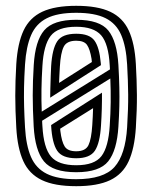

<svg xmlns="http://www.w3.org/2000/svg" viewBox="-20 -630 523 660"><path d="M242 10Q167.5 10 123.9 -10.9Q80.2 -31.8 60.1 -76.1Q40 -120.5 36 -191Q32.5 -251.5 32.5 -301.1Q32.5 -350.8 36 -410Q40.5 -481.5 61.2 -525.5Q82 -569.5 125.6 -589.8Q169.2 -610 242 -610Q315.5 -610 358.9 -589.6Q402.2 -569.2 422.6 -525.1Q443 -481 447 -410Q450.2 -354.5 450.6 -304.1Q451 -253.8 447 -191Q442.5 -119.5 422 -75.2Q401.5 -31 358.2 -10.5Q315 10 242 10ZM242 -14Q336 -14 373.6 -56Q411.2 -98 417 -192.8Q421 -257.5 420.6 -304.8Q420.2 -352 417 -408.2Q413.5 -470.5 396.6 -509.8Q379.8 -549 342.9 -567.5Q306 -586 242 -586Q177.8 -586 140.8 -567.2Q103.8 -548.5 86.9 -509.2Q70 -470 66 -408.2Q63.2 -363.5 62.6 -329.2Q62 -295 62.9 -263Q63.8 -231 66 -192.5Q69.5 -130 86.5 -90.6Q103.5 -51.2 140.8 -32.6Q178 -14 242 -14ZM242 -38Q161.5 -38 131 -75.4Q100.5 -112.8 95.8 -195.5Q92.5 -254.8 92.5 -302.4Q92.5 -350 96 -406.5Q101 -489.8 132.1 -525.9Q163.2 -562 242 -562Q322.8 -562 352.5 -524.9Q382.2 -487.8 387 -407Q389.5 -363.5 390.2 -330.1Q391 -296.8 390.2 -265.1Q389.5 -233.5 387 -194.5Q382 -113.2 352.1 -75.6Q322.2 -38 242 -38ZM123.5 -246.2 358 -391.5Q357.8 -395 357.6 -398.1Q357.5 -401.2 357.2 -405Q353.2 -479.5 327.6 -508.8Q302 -538 242 -538Q178 -538 154 -506.4Q130 -474.8 125.8 -403.5Q120.5 -321 123.5 -246.2ZM152.5 -294.2Q152.5 -302 153 -324.2Q153.5 -346.5 154.4 -369.6Q155.2 -392.8 155.8 -402.5Q159.5 -462.2 176.8 -488.1Q194 -514 242 -514Q287.5 -514 304.6 -490.6Q321.8 -467.2 326.5 -413Q327 -407.5 327 -406ZM183 -345 295.8 -416.8Q295.5 -418.8 295.2 -422.4Q295 -426 294.8 -427.2Q289.2 -461.5 279 -475.8Q268.8 -490 242 -490Q209.2 -490 198.9 -469Q188.5 -448 185.8 -400.8Q185.2 -391.5 184.2 -371.9Q183.2 -352.2 183 -345ZM242 -62Q304.8 -62 328.8 -93.4Q352.8 -124.8 357.2 -197.8Q360 -239.5 360.5 -278.6Q361 -317.8 359.2 -360.2L124.8 -215Q125 -210.2 125.2 -205.6Q125.5 -201 125.8 -196Q130 -122 155.2 -92Q180.5 -62 242 -62ZM242 -86Q193.8 -86 176.5 -112Q159.2 -138 155.8 -198V-200.2L330.5 -311.5Q331 -256.5 327.2 -198.5Q323.5 -138 306.2 -112Q289 -86 242 -86ZM242 -110Q274 -110 284.1 -131Q294.2 -152 297.2 -200.2Q298 -211.8 298.9 -230Q299.8 -248.2 300 -258.2L186.8 -187.5Q187 -186.5 187.1 -184.1Q187.2 -181.8 187.5 -179.8Q192 -142.8 202.4 -126.4Q212.8 -110 242 -110Z"/></svg>

Font: Big Shoulders Inline Display Black
Style: Regular
Weight: 900
Designer: Patric King
Foundry: XO Type Co
Version: Version 1.000